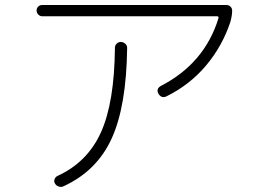

<svg xmlns="http://www.w3.org/2000/svg" viewBox="-20 -727 1040 766"><path d="M148.4 -662.1Q139.6 -662.1 132.8 -668.9Q126 -675.8 126 -685.1Q126 -694.3 132.3 -700.7Q138.7 -707 148.4 -707H883.8Q892.6 -707 899.4 -700.7Q906.2 -694.3 906.2 -684.6Q906.2 -666 899.4 -640.6Q867.2 -543 802.2 -465.8Q737.3 -388.7 644.5 -342.8Q625 -333 612.3 -352.5Q601.6 -372.1 621.1 -383.8Q795.9 -473.6 851.6 -654.3Q853.5 -662.1 845.7 -662.1ZM438.5 -536.1Q438.5 -545.9 445.3 -552.7Q452.1 -559.6 461.9 -559.6Q471.7 -559.6 479.5 -552.7Q487.3 -545.9 487.3 -536.1Q484.4 -301.8 424.8 -172.9Q365.2 -43.9 232.4 16.6Q223.6 20.5 213.9 17.1Q204.1 13.7 199.2 4.9Q194.3 -2.9 197.8 -12.2Q201.2 -21.5 210 -25.4Q329.1 -80.1 382.8 -199.2Q436.5 -318.4 438.5 -536.1Z"/></svg>

Font: Rounded Mgen+ 1mn light
Style: Regular
Weight: 200
Designer: [Source Han Sans]
Ryoko NISHIZUKA  (kana & ideographs); Paul D. Hunt (Latin, Greek & Cyrillic); Wenlong ZHANG  (bopomofo
Version: Version 1.059.20150602